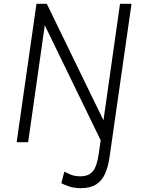

<svg xmlns="http://www.w3.org/2000/svg" viewBox="-20 -743 745 1003"><path d="M402 240Q364.5 240 336 229.2Q307.5 218.5 300.5 214L316 154Q328.5 160.5 349.5 169.2Q370.5 178 399.5 178Q443 178 464.8 152Q486.5 126 495.5 62L506 -10L214 -611L127 0H67L170.5 -723H224.5L520.5 -114.5L607 -723H667L552.5 76.5Q545 129 528.5 165.5Q512 202 481.5 221Q451 240 402 240Z"/></svg>

Font: Public Sans Thin ExtraLight
Style: Italic
Weight: 250
Italic angle: -8°
Version: Version 2.001